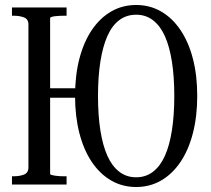

<svg xmlns="http://www.w3.org/2000/svg" viewBox="-20 -740 848 770"><path d="M149 -386H325V-348H149ZM28 0V-33H33Q59 -33 76.5 -40Q94 -47 94 -69V-642Q94 -663 76.5 -670Q59 -677 34 -677H28V-710H247V-677H240Q230 -677 219.5 -676.5Q209 -676 200.5 -675Q192 -674 186.5 -672Q181 -670 181 -668V-43Q181 -40 186 -38.5Q191 -37 200 -35.5Q209 -34 219.5 -33.5Q230 -33 240 -33H247V0ZM526 10Q471 10 426 -16Q381 -42 348.5 -90Q316 -138 298.5 -205.5Q281 -273 281 -355Q281 -438 298.5 -505Q316 -572 348.5 -620Q381 -668 426 -694Q471 -720 526 -720Q581 -720 626 -694Q671 -668 703.5 -620Q736 -572 753.5 -505Q771 -438 771 -355Q771 -273 753.5 -205.5Q736 -138 703.5 -90Q671 -42 626 -16Q581 10 526 10ZM526 -29Q565 -29 594 -51.5Q623 -74 641.5 -115.5Q660 -157 669.5 -217.5Q679 -278 679 -355Q679 -432 669.5 -492.5Q660 -553 641.5 -594.5Q623 -636 594 -658.5Q565 -681 526 -681Q487 -681 458 -659Q429 -637 410.5 -595Q392 -553 382.5 -492.5Q373 -432 373 -355Q373 -278 382.5 -217.5Q392 -157 410.5 -115.5Q429 -74 458 -51.5Q487 -29 526 -29Z"/></svg>

Font: Roboto Serif 120pt ExtraCondensed
Style: Regular
Weight: 400
Width: 2
Designer: Greg Gazdowicz
Foundry: Commercial Type
Version: Version 1.008